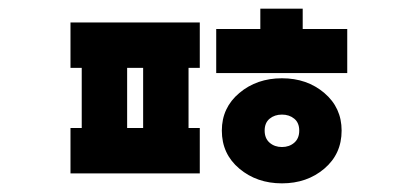

<svg xmlns="http://www.w3.org/2000/svg" viewBox="-20 -809 960 444"><path d="M311 -513V-652H274V-513ZM143 -652V-757H442V-652H416V-513H442V-408H143V-513H169V-652ZM603.5 -479Q615 -469 632 -469Q649 -469 660.5 -479Q672 -489 672 -507Q672 -525 660.5 -534.5Q649 -544 632 -544Q615 -544 603.5 -534.5Q592 -525 592 -507Q592 -489 603.5 -479ZM770 -507Q770 -453 730 -419Q690 -385 632 -385Q574 -385 533.5 -419Q493 -453 493 -507Q493 -560 533.5 -594Q574 -628 632 -628Q690 -628 730 -594Q770 -560 770 -507ZM680 -742H783V-640H480V-742H582V-789H680Z"/></svg>

Font: Noto Sans Korean Bold
Style: Bold
Weight: 700
Designer: Ryoko NISHIZUKA  (kana & ideographs); Paul D. Hunt (Latin, Greek & Cyrillic); Wenlong ZHANG  (bopomofo); Sandoll Communi
Foundry: Adobe Systems Incorporated
Version: Version 1.000;PS 1;hotconv 1.0.78;makeotf.lib2.5.61930